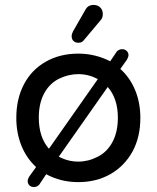

<svg xmlns="http://www.w3.org/2000/svg" viewBox="-20 -726 634 777"><path d="M270 -580Q270 -588 276 -600L326 -687Q336 -706 359 -706Q375 -706 385.5 -696Q396 -686 396 -669Q396 -653 387 -644L319 -563Q312 -553 297 -553Q285 -553 277.5 -560Q270 -567 270 -580ZM77 -385Q108 -444 165.5 -476.5Q223 -509 297 -509Q365 -509 426 -478L453 -518Q462 -527 475 -527Q485 -527 492.5 -520Q500 -513 500 -503Q500 -496 494 -485L467 -447Q506 -412 527 -361Q548 -310 548 -249Q548 -172 517 -114Q484 -54 427 -21.5Q370 11 297 11Q225 11 167 -21L139 21Q130 31 117 31Q106 31 99 24Q92 17 92 7Q92 -1 98 -11L126 -50Q87 -86 66.5 -137Q46 -188 46 -249Q46 -326 77 -385ZM178 -124 376 -406Q338 -426 297 -426Q258 -426 220 -408Q181 -389 159 -348.5Q137 -308 137 -250Q137 -171 178 -124ZM297 -72Q337 -72 374 -91Q413 -110 435 -151Q457 -192 457 -250Q457 -327 416 -374L218 -92Q255 -72 297 -72Z"/></svg>

Font: 寒蝉全圆体
Style: Regular
Weight: 400
Designer: Warren2060
      Designed by Motoya company      

      [Varela Round]
      Joe Prince(Latin component); Avraham Cornf
Foundry: ChillType
Version: Version 3.200